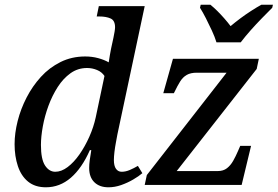

<svg xmlns="http://www.w3.org/2000/svg" viewBox="-20 -786 1180 816"><path d="M175 10Q129 10 99.5 -14Q70 -38 56 -80Q42 -122 42 -173Q42 -220 55 -271.5Q68 -323 93 -371.5Q118 -420 154 -459.5Q190 -499 237.5 -522.5Q285 -546 342 -546Q371 -546 397 -539Q423 -532 442 -521Q444 -534 447 -552Q450 -570 452 -579L462 -625Q465 -639 467 -651.5Q469 -664 469 -670Q469 -699 450 -707.5Q431 -716 402 -716H391L400 -760H595L479 -215Q477 -203 473 -182.5Q469 -162 466.5 -141Q464 -120 464 -106Q464 -81 473 -68.5Q482 -56 497 -56Q514 -56 531.5 -63.5Q549 -71 566 -81L585 -50Q570 -37 546 -23Q522 -9 495 0.5Q468 10 441 10Q403 10 381 -11.5Q359 -33 359 -72Q359 -87 361.5 -106Q364 -125 368 -148H362Q328 -71 281 -30.5Q234 10 175 10ZM215 -56Q241 -56 267.5 -76Q294 -96 317.5 -129.5Q341 -163 359.5 -204.5Q378 -246 387 -288L424 -463Q413 -480 392.5 -488.5Q372 -497 350 -497Q311 -497 280 -475Q249 -453 225.5 -416.5Q202 -380 186 -336.5Q170 -293 162 -249Q154 -205 154 -170Q154 -109 171.5 -82.5Q189 -56 215 -56ZM595 0 604 -42 943 -477H816Q790 -477 773.5 -467.5Q757 -458 745.5 -439.5Q734 -421 721 -394L719 -390H674L715 -536H1080L1071 -493L731 -59H906Q929 -59 944.5 -71Q960 -83 971 -102.5Q982 -122 991 -143L1001 -166H1047L1007 0ZM900 -606Q893 -629 880.5 -656Q868 -683 855 -708.5Q842 -734 830 -753L833 -766H874Q889 -754 904 -739Q919 -724 933.5 -707.5Q948 -691 960 -675Q979 -691 1001 -707.5Q1023 -724 1047 -739.5Q1071 -755 1091 -766H1140L1137 -753Q1118 -734 1093.5 -709Q1069 -684 1045.5 -657.5Q1022 -631 1003 -606Z"/></svg>

Font: ET Text
Style: Italic
Weight: 470
Italic angle: -12°
Designer: Monotype Design Team
Foundry: Monotype Imaging Inc.
Version: Version 2.009